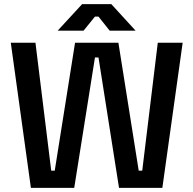

<svg xmlns="http://www.w3.org/2000/svg" viewBox="-20 -906 932 926"><path d="M129 0 32 -700H151L227 -83H244L342 -700H551L649 -83H666L741 -700H861L763 0H554L455 -629H438L338 0ZM258 -758 376 -886H517L634 -758H509L455 -826H438L383 -758Z"/></svg>

Font: Space Grotesk SemiBold
Style: Regular
Weight: 600
Designer: Florian Karsten
Foundry: Florian Karsten
Version: Version 2.000